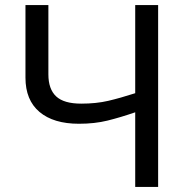

<svg xmlns="http://www.w3.org/2000/svg" viewBox="-20 -734 738 754"><path d="M601 0H511V-293Q453 -273 402.5 -260.5Q352 -248 290 -248Q190 -248 135 -294.5Q80 -341 80 -429V-714H170V-442Q170 -384 200.5 -355.5Q231 -327 299 -327Q358 -327 405 -338Q452 -349 511 -368V-714H601Z"/></svg>

Font: Go Noto Current
Style: Regular
Weight: 400
Designer: Monotype Design Team
Foundry: Monotype Imaging Inc.
Version: Version 2.007; ttfautohint (v1.8) -l 8 -r 50 -G 200 -x 14 -D